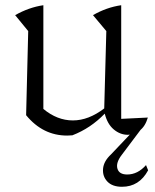

<svg xmlns="http://www.w3.org/2000/svg" viewBox="-20 -511 593 735"><path d="M80 -70 88 -392 38 -453Q91 -483 146 -491V-94Q199 -50 259 -50Q319 -50 379 -96L387 -392L336 -453Q388 -483 444 -491V-56L546 -61Q536 -27 514.5 -11Q493 5 469 5Q440 5 415.5 -15.5Q391 -36 381 -76Q327 -20 257 7Q248 8 237 8Q144 8 80 -70ZM447 204Q410 204 391 184Q372 164 374.5 135Q377 106 405 80L499 -19H522L446 82Q423 112 429.5 134.5Q436 157 467 157Q507 157 539 121L547 141Q513 204 447 204Z"/></svg>

Font: Piazzolla Light
Style: Regular
Weight: 300
Designer: Juan Pablo del Peral
Foundry: Huerta Tipografica
Version: Version 1.330